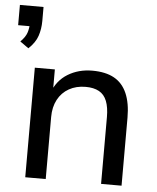

<svg xmlns="http://www.w3.org/2000/svg" viewBox="-71 -804 696 850"><g transform="rotate(5 277.5 -379.0)"><path d="M37 -570 -1 -597Q21 -619 27.5 -639Q34 -659 34 -679L59 -668H-17V-758H88V-696Q88 -660 77.5 -629Q67 -598 37 -570ZM73 0V-487H162V-381H151Q172 -438 219.5 -467Q267 -496 328 -496Q387 -496 425 -475Q463 -454 482 -410.5Q501 -367 501 -302V0H410V-297Q410 -340 399 -368Q388 -396 364.5 -409Q341 -422 305 -422Q263 -422 231 -404Q199 -386 181.5 -353Q164 -320 164 -276V0Z"/></g></svg>

Font: Nunito Sans 12pt ExtraLight 12pt Medium
Style: Regular
Weight: 500
Version: Version 3.101;gftools[0.9.27]